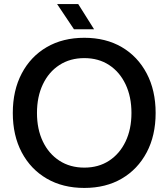

<svg xmlns="http://www.w3.org/2000/svg" viewBox="-20 -908 829 945"><path d="M395 17Q289 17 210 -29Q131 -75 87 -158Q43 -241 43 -352Q43 -463 87 -546.5Q131 -630 210 -676Q289 -722 395 -722Q501 -722 579.5 -676Q658 -630 702 -546.5Q746 -463 746 -352Q746 -241 702 -158Q658 -75 579.5 -29Q501 17 395 17ZM395 -83Q465 -83 517 -117Q569 -151 598 -211.5Q627 -272 627 -352Q627 -432 598 -493Q569 -554 517 -588Q465 -622 395 -622Q325 -622 272.5 -588Q220 -554 191 -493Q162 -432 162 -352Q162 -272 191 -211.5Q220 -151 272.5 -117Q325 -83 395 -83ZM365 -888 443 -764H344L261 -888Z"/></svg>

Font: TikTok Sans 24pt Medium
Style: Regular
Weight: 500
Version: Version 4.000